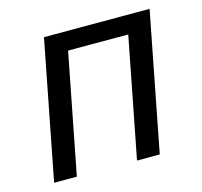

<svg xmlns="http://www.w3.org/2000/svg" viewBox="-85 -640 772 733"><g transform="rotate(-15 301.0 -273.5)"><path d="M148.4 -546.9H565.9L459.5 0H369.6L461.9 -473.6H224.1L131.8 0H42Z"/></g></svg>

Font: Hack
Style: Italic
Weight: 400
Italic angle: -11°
Monospace: yes
Designer: Christopher Simpkins
Foundry: Christopher Simpkins
Version: Version 2.019; ttfautohint (v1.4.1) -l 4 -r 80 -G 350 -x 0 -